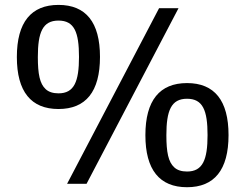

<svg xmlns="http://www.w3.org/2000/svg" viewBox="-20 -761 1017 795"><path d="M394 -525.4C394 -668.5 335.9 -740.7 222.2 -740.7C109.4 -740.7 49.8 -669.4 49.8 -524.9C49.8 -381.8 108.4 -309.6 222.2 -309.6C335 -309.6 394 -380.9 394 -525.4ZM638.7 -727.1 257.8 0H338.4L719.2 -727.1ZM307.1 -525.4C307.1 -423.8 287.6 -374.5 222.2 -374.5C199.2 -374.5 181.6 -380.4 169.4 -391.6C144.5 -414.1 136.7 -455.1 136.7 -524.9C136.7 -626.5 156.2 -675.8 222.2 -675.8C287.6 -675.8 307.1 -627.9 307.1 -525.4ZM926.3 -201.7C926.3 -344.7 868.2 -417 754.4 -417C641.6 -417 582 -345.7 582 -201.2C582 -58.1 640.6 14.2 754.4 14.2C867.2 14.2 926.3 -57.1 926.3 -201.7ZM839.4 -201.7C839.4 -100.1 819.8 -50.8 754.4 -50.8C731.4 -50.8 713.9 -56.6 701.7 -67.9C676.8 -90.3 668.9 -131.3 668.9 -201.2C668.9 -302.7 688.5 -352.1 754.4 -352.1C819.8 -352.1 839.4 -304.2 839.4 -201.7Z"/></svg>

Font: SG Kara SemiBold
Style: Regular
Weight: 400
Designer: Damoon Khanjanzadeh
Version: Version 1.000